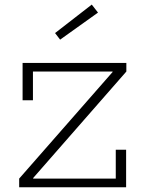

<svg xmlns="http://www.w3.org/2000/svg" viewBox="-20 -796 614 816"><path d="M61.5 -37 458.5 -490V-504.5L517 -492L121 -39.5V-23.5ZM517 -528.5V-492H120V-370H76V-528.5ZM472 -159.5H516V0H61.5V-37H472ZM370 -776.5 396.5 -742.5 235.5 -627.5 214 -655.5Z"/></svg>

Font: Hepta Slab ExtraLight Light
Style: Regular
Weight: 300
Version: Version 1.100